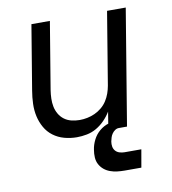

<svg xmlns="http://www.w3.org/2000/svg" viewBox="-80 -590 761 850"><g transform="rotate(-10 300.0 -165.0)"><path d="M230 8Q201 8 173.5 0.5Q146 -7 124 -23.5Q102 -40 88.5 -64Q75 -88 69 -115Q63 -142 64 -171.5Q65 -201 70 -230L118 -520H201L151 -218Q148 -199 147.5 -180Q147 -161 150.5 -143.5Q154 -126 163 -110.5Q172 -95 186 -84.5Q200 -74 218 -69.5Q236 -65 255 -65Q272 -65 289.5 -68.5Q307 -72 323.5 -79.5Q340 -87 354.5 -99Q369 -111 379 -126.5Q389 -142 395 -159Q401 -176 404 -193L458 -520H542L456 0H372L385 -80Q373 -60 356 -42.5Q339 -25 318.5 -13Q298 -1 275 3.5Q252 8 230 8ZM412 190Q395 190 378.5 188Q362 186 347 180.5Q332 175 320 165Q308 155 300.5 141Q293 127 292 110Q291 93 294 76Q297 54 308 32Q319 10 337.5 -5.5Q356 -21 379 -28Q402 -35 425 -35L419 0Q410 0 402 5.5Q394 11 388.5 19Q383 27 380.5 35.5Q378 44 376 53Q374 65 376 76Q378 87 385 95Q392 103 403 106.5Q414 110 426 110H501L487 190Z"/></g></svg>

Font: Zed Sans Extended
Style: Italic
Weight: 400
Width: 7
Italic angle: -9°
Designer: Belleve Invis
Foundry: Belleve Invis
Version: Version 1.0.0; ttfautohint (v1.8.4)